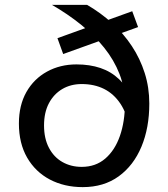

<svg xmlns="http://www.w3.org/2000/svg" viewBox="-20 -755 690 787"><path d="M193 -735H337Q393 -702.5 439.8 -660Q486.5 -617.5 520.5 -566Q554.5 -514.5 573.2 -455.5Q592 -396.5 592 -330.5Q592 -231 559.8 -153.8Q527.5 -76.5 466.5 -32.2Q405.5 12 319 12Q243.5 12 184.2 -19.2Q125 -50.5 91.2 -109Q57.5 -167.5 57.5 -248.5Q57.5 -323.5 88.2 -377.8Q119 -432 172.8 -461.5Q226.5 -491 293.5 -491Q348 -491 391.8 -476.2Q435.5 -461.5 468.2 -430.2Q501 -399 522 -349.5L511 -228Q500.5 -289.5 473.5 -330Q446.5 -370.5 406.5 -390.5Q366.5 -410.5 315 -410.5Q270 -410.5 235.2 -390Q200.5 -369.5 180.5 -331.8Q160.5 -294 160.5 -241Q160.5 -187 180.8 -148.8Q201 -110.5 236 -90.8Q271 -71 315 -71Q372 -71 411.5 -105Q451 -139 471.5 -197.8Q492 -256.5 492 -330.5Q492 -394.5 469.8 -451.8Q447.5 -509 407 -559.5Q366.5 -610 312.2 -653.8Q258 -697.5 193 -735ZM239 -533.5 215.5 -598.5 522 -709 546 -644Z"/></svg>

Font: Azeret Mono Thin
Style: Regular
Weight: 100
Designer: Martin Vácha
Foundry: Displaay
Version: Version 1.002